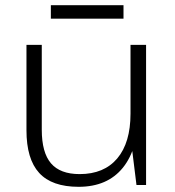

<svg xmlns="http://www.w3.org/2000/svg" viewBox="-20 -713 674 740"><path d="M141 -213Q141 -125 176.5 -83.5Q212 -42 287 -42Q381 -42 432 -102.5Q483 -163 483 -275L513 -337V-276Q513 -140 453.5 -66.5Q394 7 283 7Q180 7 131 -46.5Q82 -100 82 -211V-540H141ZM543 0H506L483 -186V-540H543ZM456 -693V-641H176V-693Z"/></svg>

Font: Pathway Extreme 28pt ExtraLight
Style: Regular
Weight: 250
Designer: Eduardo Rodriguez Tunni
Foundry: Eduardo Rodriguez Tunni
Version: Version 1.001;gftools[0.9.26]